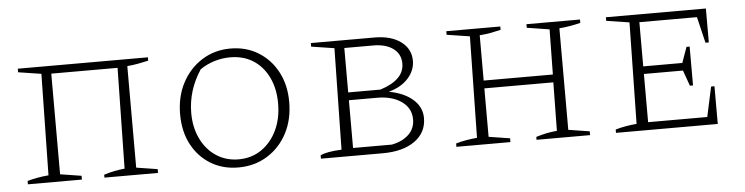

<svg xmlns="http://www.w3.org/2000/svg" viewBox="-39 -687 3327 857"><g transform="rotate(-5 1625.0 -259.0)"><path d="M204 -483V-32L299 -17V0H57V-15Q81 -22 105 -26Q129 -30 152 -32L160 -486L57 -502V-518H640V-503Q618 -498 594 -493.5Q570 -489 545 -487V-32L640 -17V0H400V-13Q447 -28 493 -32L501 -483Z M1000 7Q930 7 876 -26Q822 -59 791.5 -117Q761 -175 761 -252Q761 -331 793.5 -392.5Q826 -454 882.5 -489.5Q939 -525 1010 -525Q1080 -525 1134.5 -491.5Q1189 -458 1220 -399.5Q1251 -341 1251 -265Q1251 -186 1219 -125Q1187 -64 1130 -28.5Q1073 7 1000 7ZM1004 -29Q1062 -29 1106 -59Q1150 -89 1175.5 -141.5Q1201 -194 1201 -263Q1201 -329 1176.5 -379.5Q1152 -430 1108.5 -458Q1065 -486 1005 -486Q970 -486 935 -475.5Q900 -465 870 -444Q811 -354 811 -253Q811 -189 835.5 -138Q860 -87 904 -58Q948 -29 1004 -29Z M1698 -271Q1765 -259 1804.5 -224.5Q1844 -190 1844 -141Q1844 -76 1791 -38Q1738 0 1647 0H1370V-15Q1397 -29 1465 -32L1473 -486L1370 -502V-518H1655Q1729 -518 1773 -485.5Q1817 -453 1817 -400Q1817 -357 1786 -322Q1755 -287 1698 -271ZM1646 -483H1517V-284H1661Q1769 -318 1769 -391Q1769 -434 1736 -458.5Q1703 -483 1646 -483ZM1643 -249H1517V-35H1691Q1740 -45 1767.5 -72Q1795 -99 1795 -139Q1795 -189 1753 -219Q1711 -249 1643 -249Z M1977 0V-15Q2001 -22 2025 -26Q2049 -30 2072 -32L2080 -486L1977 -502V-518H2219V-503Q2199 -498 2175 -493.5Q2151 -489 2124 -487V-284H2434L2437 -486L2336 -502V-518H2576V-503Q2557 -498 2532 -493.5Q2507 -489 2481 -487V-32L2576 -17V0H2336V-13Q2383 -28 2430 -32L2433 -249H2124V-32L2219 -17V0Z M3133 -169H3148V0H2692V-15Q2716 -22 2740 -26Q2764 -30 2787 -32L2795 -486L2692 -502V-518H3140V-366H3125L3097 -483H2839V-285H3014L3039 -355H3053V-181H3039L3014 -251H2839V-35H3104Z"/></g></svg>

Font: Piazzolla SC ExtraLight
Style: Regular
Weight: 200
Designer: Juan Pablo del Peral
Foundry: Huerta Tipografica
Version: Version 1.330